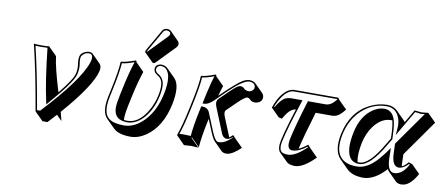

<svg xmlns="http://www.w3.org/2000/svg" viewBox="-67 -946 2969 1277"><g transform="rotate(10 1418.0 -307.0)"><path d="M371.6 -16.1Q381.3 19 386.7 43.5L350.6 7.3Q323.7 37.1 296.4 66.4H262.7L206.1 9.8Q162.1 -247.1 116.7 -432.1Q132.8 -429.2 169.4 -429.2Q206.5 -429.2 219.7 -432.1L276.4 -375.5Q283.7 -305.7 334 -141.1Q418.9 -245.1 427.7 -286.1Q435.1 -320.3 428.2 -356.9Q424.8 -378.9 429.2 -400.9Q433.6 -421.9 461.4 -435.5Q476.1 -441.9 490.2 -441.9Q505.4 -441.4 513.7 -433.1L570.3 -376.5Q585 -360.4 579.1 -330.6Q556.2 -227.1 371.6 -16.1ZM281.2 -63 268.6 -47.9 264.2 -67.4Q234.4 -201.7 210.9 -420.4Q196.3 -418.9 169.4 -418.9Q143.6 -418.9 129.9 -419.9Q172.9 -241.2 214.4 0H235.4Q464.8 -245.6 507.3 -370.6Q510.7 -380.9 512.7 -389.2Q520 -431.2 490.2 -432.1Q460.9 -432.1 442.9 -407.2Q439.9 -402.3 439 -398.9Q435.1 -380.4 440.9 -347.7Q445.3 -319.3 437.5 -283.7Q428.2 -239.7 341.3 -134.3Q315.9 -103 281.2 -63Z M973.6 -682.1Q990.2 -681.6 1001 -671.4L1057.1 -614.7Q1066.9 -603.5 1064.9 -590.3Q1062 -579.6 1055.2 -572.3L937 -450.2Q929.2 -442.9 923.3 -442.4Q918 -442.9 914.6 -445.8L857.9 -502.4Q854.5 -506.8 855.5 -512.2Q856.4 -516.1 859.9 -522L941.9 -665Q952.6 -681.6 973.6 -682.1ZM818.8 -194.3 805.7 -132.3Q792 -65.9 794.9 -35.6Q806.2 -34.2 817.9 -34.2Q895 -34.2 951.2 -129.9Q980 -179.7 992.2 -236.8Q1010.3 -323.7 980.5 -354Q973.1 -360.8 961.9 -368.2Q952.1 -374.5 947.3 -379.4Q934.1 -394 937.5 -414.1Q941.9 -435.5 968.8 -440.9Q973.1 -441.9 977.5 -441.9Q1002.9 -440.9 1019.5 -425.3L1076.2 -368.7Q1120.6 -322.3 1093.3 -192.4Q1060.5 -39.1 960.9 30.8Q909.2 66.4 856 66.4Q774.9 65.9 740.7 32.2L684.1 -24.4Q643.1 -66.9 665.5 -172.9L678.7 -234.9Q704.6 -357.9 706.1 -411.1L708.5 -414.1Q742.7 -417 802.7 -439Q806.6 -438.5 808.6 -437Q810.5 -433.6 810.1 -429.2L866.2 -372.6Q840.3 -295.4 818.8 -194.3ZM752.4 -252.9Q773.9 -354 798.3 -426.8Q748.5 -408.2 715.8 -404.8Q712.9 -349.6 688.5 -232.9L675.3 -170.9Q652.3 -61.5 697.8 -25.4Q716.8 -10.7 746.1 -4.9Q770 0 799.8 0Q877.4 0 943.4 -74.2Q1003.9 -143.1 1026.9 -251Q1054.2 -380.4 1009.8 -420.4Q1000 -428.7 988.8 -430.7Q982.9 -431.6 977.5 -432.1Q957 -432.1 948.7 -416Q947.8 -413.6 947.3 -412.1Q942.9 -392.6 962.9 -378.9Q965.3 -377.4 967.3 -376.5Q1004.4 -353.5 1008.3 -311Q1011.2 -279.8 1002 -234.9Q979 -127.4 915 -66.4Q869.6 -24.4 817.9 -23.9Q728 -25.4 727.5 -107.9Q728 -137.7 739.3 -190.9ZM973.6 -671.9Q958 -670.9 950.7 -660.2L868.7 -517.1Q866.7 -513.2 865.2 -510.3Q865.2 -509.8 865.2 -509.3L866.2 -508.8Q869.6 -510.7 873.5 -514.2L991.2 -636.2Q996.1 -641.6 998.5 -648.9Q1001.5 -663.6 984.4 -669.9Q979 -671.9 973.6 -671.9Z M1348.6 -429.2 1405.3 -372.6Q1396.5 -348.6 1384.8 -303.2L1403.8 -321.8Q1493.7 -408.7 1528.8 -428.7Q1553.2 -441.9 1572.8 -441.9Q1599.1 -441.4 1613.3 -427.7L1669.9 -371.1Q1683.6 -356 1679.2 -333.5Q1674.8 -313 1648.4 -304.2Q1640.6 -301.8 1634.3 -301.3Q1610.8 -301.8 1599.1 -313.5L1592.8 -319.8Q1585 -325.2 1578.1 -325.2Q1561.5 -325.2 1510.3 -274.9Q1502.9 -268.1 1495.6 -260.3L1451.2 -217.3Q1447.3 -213.4 1445.8 -205.1V-204.6Q1443.8 -191.4 1454.6 -166.5L1502 -50.3Q1503.4 -46.9 1504.4 -43.9Q1513.7 -48.8 1527.8 -63L1543.5 -45.9L1600.1 10.7Q1544.4 64 1506.8 66.4Q1502 66.9 1498 66.4Q1481.9 65.4 1471.2 56.2L1414.6 -0.5Q1400.4 -15.6 1380.9 -63L1349.1 -140.6L1345.2 -123.5Q1321.3 -10.3 1316.9 56.6L1260.7 0L1257.8 2.9L1314.5 59.6Q1312.5 59.6 1267.1 56.6L1217.3 59.6L1161.1 2.9L1160.6 0Q1184.6 -64.5 1209 -180.2L1220.7 -234.9Q1246.1 -355 1248 -411.1L1250.5 -414.1Q1282.2 -416.5 1336.4 -437Q1339.8 -438.5 1341.8 -439Q1345.7 -438.5 1347.7 -437Q1349.6 -434.1 1348.6 -429.2ZM1337.4 -426.8Q1288.1 -407.7 1257.8 -404.8Q1254.4 -347.2 1230.5 -232.9L1218.8 -177.7Q1195.3 -67.9 1174.3 -8.8Q1190.4 -10.3 1210.4 -9.8Q1234.4 -9.8 1251 -8.3Q1255.9 -73.7 1278.8 -182.1L1286.1 -214.8H1293.9Q1330.1 -213.4 1342.3 -183.6L1390.1 -66.9Q1415 -6.8 1431.6 -1.5Q1436.5 0 1441.4 0Q1472.7 0 1504.9 -25.4Q1516.6 -34.7 1529.3 -46.4L1527.3 -48.8Q1507.3 -31.7 1489.3 -30.8Q1466.3 -30.8 1453.1 -60.1Q1450.7 -65.9 1445.3 -80.1Q1439.5 -95.2 1436 -103L1388.7 -219.2Q1376.5 -248 1379.4 -263.2Q1382.8 -275.4 1387.7 -281.2L1432.1 -324.2Q1489.7 -381.8 1506.8 -388.7Q1514.6 -391.6 1521.5 -392.1Q1537.1 -391.1 1548.8 -377.9Q1559.1 -368.7 1577.6 -368.2Q1597.7 -368.2 1609.4 -385.3Q1611.8 -389.2 1612.8 -392.1Q1617.7 -423.3 1585.9 -430.7Q1579.6 -432.1 1572.8 -432.1Q1535.2 -432.1 1448.2 -350.6Q1433.1 -336.4 1410.6 -314.9L1362.8 -267.6Q1327.6 -234.9 1302.7 -234.9H1290.5L1306.2 -309.1Q1326.2 -395 1337.4 -426.8Z M1876.5 -429.2H2173.3L2181.6 -417L2238.3 -360.4Q2202.6 -312.5 2170.4 -306.2Q2162.1 -304.7 2154.3 -304.2H2042.5Q1989.3 -128.4 1972.2 -49.3Q1999.5 -61 2030.8 -86.9L2045.9 -68.8L2102.5 -12.2Q2022.5 68.4 1966.3 68.4Q1928.2 67.9 1912.1 52.7L1855.5 -3.4Q1835 -25.9 1846.7 -83Q1862.8 -157.2 1909.2 -303.2Q1876.5 -298.8 1851.1 -263.2Q1841.3 -249.5 1828.1 -226.6L1805.7 -231.4L1749.5 -288.1Q1780.8 -378.9 1831.5 -414.1Q1854.5 -428.7 1876.5 -429.2ZM1876.5 -418.9Q1823.7 -418.9 1777.8 -329.6Q1769 -312.5 1762.7 -295.4L1766.6 -294.4Q1799.8 -350.1 1827.1 -362.8Q1845.7 -371.1 1871.6 -371.1H1941.9L1937.5 -357.9Q1877.4 -176.8 1856.4 -81.1Q1842.8 -16.6 1873 -3.4Q1878.4 -1.5 1884.8 0Q1895 2 1909.7 2Q1960 1 2032.2 -69.3L2029.3 -73.2Q1976.1 -31.7 1933.6 -30.8Q1902.3 -30.8 1901.4 -69.8Q1901.4 -71.8 1901.4 -73.2Q1901.9 -88.4 1905.8 -107.9Q1922.9 -189 1976.1 -363.8L1978.5 -371.1H2097.7Q2131.8 -371.1 2162.6 -408.7Q2166 -413.1 2169.4 -417L2168 -418.9Z M2665 -134.3 2666.5 -76.7Q2667 -64 2668 -53.2Q2687 -60.1 2709.5 -87.9L2734.4 -79.1L2791 -22.5Q2748.5 53.7 2703.1 64Q2692.4 66.4 2681.2 66.4Q2661.1 65.4 2647.9 53.7L2591.3 -2.9Q2584.5 -10.3 2580.6 -19Q2504.4 64.9 2429.2 66.4Q2354 65.9 2316.9 29.3L2260.3 -27.3Q2209 -80.1 2233.4 -195.8Q2266.6 -351.6 2390.6 -412.1Q2445.8 -438.5 2502 -439Q2544.9 -438.5 2571.3 -413.1L2627.9 -356.4Q2632.8 -351.1 2636.7 -346.2L2688 -434.1Q2695.3 -434.1 2711.4 -431.6Q2727.5 -429.2 2734.9 -429.2Q2742.7 -429.2 2758.8 -431.6Q2773.4 -434.1 2779.8 -434.1L2836.4 -377.4ZM2564.9 -222.2 2564.5 -243.2Q2562.5 -309.6 2553.2 -343.3Q2548.8 -343.8 2545.4 -343.3Q2479.5 -343.3 2428.2 -273.9Q2394 -226.6 2379.9 -162.6Q2362.3 -78.6 2374 -29.8Q2380.4 -29.3 2385.7 -28.8Q2454.1 -30.8 2540 -181.2ZM2575.2 -219.2 2548.8 -175.8Q2459 -20 2385.7 -19Q2311.5 -19 2303.7 -110.4Q2302.7 -121.1 2302.7 -131.8Q2303.2 -171.4 2313.5 -221.2Q2337.4 -334 2412.6 -384.8Q2450.2 -409.7 2488.8 -410.2Q2551.8 -410.2 2567.4 -324.7Q2572.8 -293 2574.2 -243.2ZM2598.1 -193.8 2758.8 -421.4Q2743.2 -418.9 2734.9 -418.9Q2726.1 -418.9 2709.5 -421.9Q2698.7 -423.3 2693.4 -423.8L2592.3 -250.5L2596.2 -294.9Q2601.1 -355 2573.2 -394.5Q2547.9 -428.7 2502 -429.2Q2408.2 -429.2 2335 -362.8Q2266.1 -299.3 2243.2 -193.8Q2209.5 -30.3 2326.7 -4.4Q2348.1 0 2372.6 0Q2443.8 0 2512.7 -78.1Q2534.2 -103 2558.1 -135.7L2575.7 -160.2L2577.1 -91.3Q2580.1 -1 2624.5 0Q2668.9 0 2703.6 -48.8Q2711.9 -60.5 2719.7 -73.7L2712.9 -76.2Q2681.2 -42 2648.4 -41Q2603 -42.5 2600.1 -132.8Z"/></g></svg>

Font: Linux Biolinum Shadow O
Style: Italic
Weight: 400
Italic angle: -12°
Designer: Philipp H. Poll
Foundry: Philipp H. Poll
Version: Version 0.6.2